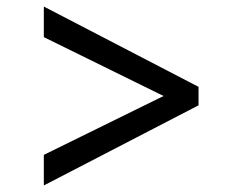

<svg xmlns="http://www.w3.org/2000/svg" viewBox="-20 -594 709 587"><path d="M114 -27V-120.5L480 -300.5L114 -480.5V-574L587 -328.5V-272Z"/></svg>

Font: Merriweather 20pt SemiBold
Style: Regular
Weight: 600
Version: Version 2.100